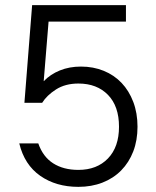

<svg xmlns="http://www.w3.org/2000/svg" viewBox="-20 -720 605 747"><path d="M105 -700H470V-636H169L150 -404Q176 -431 213 -446Q250 -461 295 -461Q343 -461 383.5 -444.5Q424 -428 453 -397.5Q482 -367 498.5 -323.5Q515 -280 515 -227Q515 -174 498.5 -131Q482 -88 451.5 -57Q421 -26 378.5 -9.5Q336 7 285 7Q198 7 136.5 -36Q75 -79 55 -162H129Q147 -110 187 -84.5Q227 -59 285 -59Q357 -59 400 -103.5Q443 -148 443 -227Q443 -307 400 -351Q357 -395 285 -395Q234 -395 198 -372Q162 -349 144 -320H75Z"/></svg>

Font: Retni Sans
Style: Regular
Weight: 400
Designer: Vitaly Kuzmin
Foundry: ParaType Ltd.
Version: Version 1.00;March 2, 2019;FontCreator 11.5.0.2425 64-bit; t